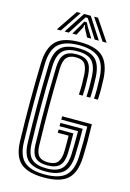

<svg xmlns="http://www.w3.org/2000/svg" viewBox="-144 -1042 757 1119"><g transform="rotate(15 235.0 -482.0)"><path d="M238.8 8.5Q142 8.5 97.2 -30.2Q52.5 -69 49.8 -161Q46.5 -283 46.5 -396.6Q46.5 -510.2 50 -633Q53 -725.2 95.9 -766.9Q138.8 -808.5 238.5 -808.5Q335.2 -808.5 377.8 -768.4Q420.2 -728.2 425.5 -639Q427.2 -604 427.2 -575.1Q427.2 -546.2 425.2 -511.2H402.2Q405.8 -567.5 402.2 -638.2Q398 -722 358.4 -756Q318.8 -790 238.5 -790Q154 -790 114.6 -754.1Q75.2 -718.2 72.8 -632.8Q69.2 -509.8 69.4 -395.9Q69.5 -282 72.8 -161.8Q74.8 -79.8 113.9 -44.9Q153 -10 238.8 -10Q324.8 -10 363.2 -45.2Q401.8 -80.5 405 -161.8Q406.8 -207.5 407.1 -249.8Q407.5 -292 406.2 -344H249.5V-364H428.5Q430.2 -308.2 430.2 -262.2Q430.2 -216.2 428 -161Q424 -70.2 380.2 -30.9Q336.5 8.5 238.8 8.5ZM238.8 -28.2Q166.5 -28.2 132.1 -58.6Q97.8 -89 95.5 -162.8Q92.5 -274.5 92.2 -391.2Q92 -508 95.8 -632.2Q98.2 -705 130.5 -738.4Q162.8 -771.8 238.5 -771.8Q310 -771.8 342.8 -740.6Q375.5 -709.5 379.5 -636.8Q381.2 -601.5 381.4 -573.5Q381.5 -545.5 379.5 -511.2H356.5Q358.5 -543.2 358.5 -571.5Q358.5 -599.8 356.8 -635.2Q353 -699.2 325.5 -726.2Q298 -753.2 238.5 -753.2Q175 -753.2 147.9 -724.1Q120.8 -695 118.8 -631.5Q115.2 -513 115.1 -399.4Q115 -285.8 118.5 -163Q120.5 -98.5 149.6 -72.6Q178.8 -46.8 238.8 -46.8Q300.8 -46.8 328.6 -73.9Q356.5 -101 359.2 -163.8Q360.2 -195 360.9 -228.1Q361.5 -261.2 361.2 -304.2H249.5V-324.2H384Q384.2 -285 383.9 -241.9Q383.5 -198.8 382 -163Q379.2 -89 344.9 -58.6Q310.5 -28.2 238.8 -28.2ZM238.8 -65Q188.5 -65 165.6 -87.9Q142.8 -110.8 141.5 -163.8Q139 -249.2 138.4 -324.9Q137.8 -400.5 138.5 -474.6Q139.2 -548.8 141.5 -630.2Q143 -685 164.9 -710Q186.8 -735 238.5 -735Q286.5 -735 308.5 -711.4Q330.5 -687.8 333.8 -633.5Q335.5 -600 335.6 -572.2Q335.8 -544.5 333.5 -511.2H310.8Q313 -551.5 312.8 -575.6Q312.5 -599.8 310.8 -632.8Q308.2 -675.2 292.6 -696Q277 -716.8 238.5 -716.8Q202.2 -716.8 184 -697.5Q165.8 -678.2 164.2 -628.5Q160.8 -511.2 161 -397.6Q161.2 -284 164.2 -164.2Q165.2 -121 182.8 -102.1Q200.2 -83.2 238.8 -83.2Q279.8 -83.2 296.4 -103.8Q313 -124.2 314.8 -166Q315.5 -187.8 315.4 -214.1Q315.2 -240.5 314.8 -264.5H249.5V-284.5H338.2Q338.8 -237.5 338.5 -210Q338.2 -182.5 337.5 -165Q335.5 -111.5 312.4 -88.2Q289.2 -65 238.8 -65ZM88.2 -845 174.5 -973H198L112.5 -845ZM135.2 -845 218.2 -973H258.8L341.8 -845H316.8L264.5 -926.5L244.8 -956H232.2L212.5 -926.2L160.2 -845ZM364.5 -845 279 -973H302.5L388.8 -845ZM181.8 -845 219.2 -907.8 230.5 -930.2H246.5L258 -907.8L296 -845H271L244 -895.2L240.2 -912H236.8L233 -895.2L206.8 -845Z"/></g></svg>

Font: Big Shoulders Inline Text
Style: Bold
Weight: 700
Designer: Patric King
Foundry: XO Type Co
Version: Version 1.000